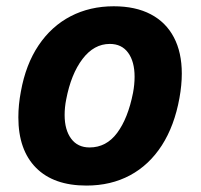

<svg xmlns="http://www.w3.org/2000/svg" viewBox="-20 -579 640 612"><path d="M38.5 -205Q38.5 -245 46.5 -287Q62 -373.5 103 -434.5Q144 -495.5 205.2 -527.2Q266.5 -559 342.5 -559Q412 -559 460.5 -533.5Q509 -508 534.2 -460Q559.5 -412 559.5 -344.5Q559.5 -308 552 -266.5Q536 -178 495.8 -115.5Q455.5 -53 394.5 -20.2Q333.5 12.5 255.5 12.5Q151 12.5 94.8 -44.2Q38.5 -101 38.5 -205ZM404 -283Q409 -309.5 409 -334.5Q409 -382.5 388.5 -410.8Q368 -439 330 -439Q279.5 -439 243 -391Q206.5 -343 191 -262Q186 -237 186 -212.5Q186 -165 206.8 -137Q227.5 -109 265.5 -109Q319 -109 353.5 -155.5Q388 -202 404 -283Z"/></svg>

Font: JuliaMono ExtraBold
Style: Italic
Weight: 800
Italic angle: -9°
Monospace: yes
Designer: cormullion
Foundry: corm
Version: Version 0.057; ttfautohint (v1.8.4)